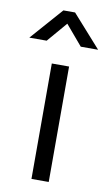

<svg xmlns="http://www.w3.org/2000/svg" viewBox="-125 -775 467 819"><g transform="rotate(10 108.0 -366.0)"><path d="M72.2 0V-500H147V0ZM-41.4 -592 81.6 -731.6H132.1L256.5 -592H181.4L107.9 -678.7L33.7 -592Z"/></g></svg>

Font: Titillium Web
Style: Bold
Weight: 700
Designer: Mohamed Gaber, Accademia di Belle Arti di Urbino
Foundry: Kief Type Foundry, Accademia di Belle Arti di Urbino
Version: Version 3.000